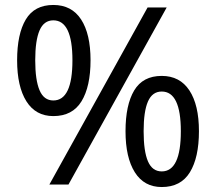

<svg xmlns="http://www.w3.org/2000/svg" viewBox="-20 -744 871 774"><path d="M195 -724Q269 -724 307 -665.5Q345 -607 345 -501Q345 -395 308.5 -335.5Q272 -276 195 -276Q124 -276 86.5 -335.5Q49 -395 49 -501Q49 -607 84 -665.5Q119 -724 195 -724ZM652 -714 256 0H179L575 -714ZM195 -662Q157 -662 139.5 -621.5Q122 -581 122 -501Q122 -421 139.5 -380Q157 -339 195 -339Q272 -339 272 -501Q272 -662 195 -662ZM632 -438Q705 -438 743.5 -379.5Q782 -321 782 -215Q782 -109 745.5 -49.5Q709 10 632 10Q561 10 523.5 -49.5Q486 -109 486 -215Q486 -321 521 -379.5Q556 -438 632 -438ZM632 -375Q594 -375 576.5 -335Q559 -295 559 -215Q559 -134 576.5 -93.5Q594 -53 632 -53Q709 -53 709 -215Q709 -375 632 -375Z"/></svg>

Font: Noto Sans Manichaean
Style: Regular
Weight: 400
Designer: Monotype Design Team
Foundry: Monotype Imaging Inc.
Version: Version 2.005; ttfautohint (v1.8.4.7-5d5b)